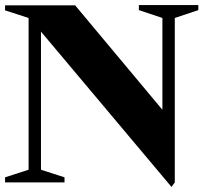

<svg xmlns="http://www.w3.org/2000/svg" viewBox="-20 -721 804 759"><path d="M658 18 142 -596V-50L235 -20V0H0V-20L93 -50V-650L0 -680V-700H277L622 -287V-650L529 -681V-701H764V-681L671 -650V0Z"/></svg>

Font: Wittgenstein Extrabold
Style: Regular
Weight: 800
Designer: Jörg Drees
Foundry: Jörg Drees
Version: Version 1.303; ttfautohint (v1.8.4.7-5d5b)